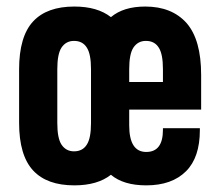

<svg xmlns="http://www.w3.org/2000/svg" viewBox="-20 -556 670 584"><path d="M373 -174.8Q373 -93.8 424.8 -93.8Q475.6 -93.8 475.6 -161.1V-166H587.9V-160.2Q587.9 -77.1 545.9 -35.2Q502.9 7.8 424.8 7.8Q355.5 7.8 317.4 -24.4Q276.4 7.8 206.1 7.8Q123 7.8 81.1 -37.1Q38.1 -83 38.1 -182.6V-344.7Q38.1 -445.3 81.1 -491.2Q123 -536.1 206.1 -536.1Q276.4 -536.1 317.4 -503.9Q355.5 -536.1 421.9 -536.1Q502.9 -536.1 547.9 -485.4Q591.8 -434.6 591.8 -328.1V-222.7H373ZM256.8 -345.7Q256.8 -391.6 244.1 -411.1Q231.4 -431.6 205.1 -431.6Q180.7 -431.6 167 -411.1Q154.3 -391.6 154.3 -345.7V-181.6Q154.3 -135.7 167 -116.2Q180.7 -95.7 205.1 -95.7Q231.4 -95.7 244.1 -116.2Q256.8 -135.7 256.8 -181.6ZM373 -306.6H475.6V-345.7Q475.6 -391.6 462.9 -411.1Q450.2 -431.6 423.8 -431.6Q399.4 -431.6 385.7 -411.1Q373 -391.6 373 -345.7Z"/></svg>

Font: Dinish Condensed
Style: Bold
Weight: 700
Width: 3
Designer: Bert Driehuis
Foundry: Playbeing
Version: Version 3.006; git-39231f3c-release